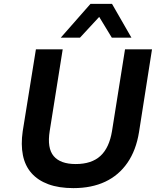

<svg xmlns="http://www.w3.org/2000/svg" viewBox="-20 -959 824 989"><path d="M358 10Q283 10 229 -10Q175 -30 142 -67.5Q109 -105 98 -159.5Q87 -214 97 -283L165 -705H303L236 -284Q222 -196 256.5 -155Q291 -114 370 -114Q452 -114 497.5 -156Q543 -198 557 -284L624 -705H763L696 -278Q681 -185 636.5 -120.5Q592 -56 522 -23Q452 10 358 10ZM293 -765 446 -939H557L657 -765H556L491 -872L392 -765Z"/></svg>

Font: Nunito Sans 6pt
Style: Bold Italic
Weight: 700
Italic angle: -9°
Version: Version 3.101;gftools[0.9.27]